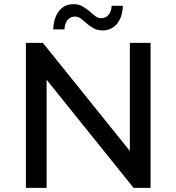

<svg xmlns="http://www.w3.org/2000/svg" viewBox="-20 -907 852 927"><path d="M105 0V-700H187L607 -178V-700H707V0H625L205 -522V0ZM475 -760Q451 -760 432.5 -770Q414 -780 399 -793.5Q384 -807 370.5 -817Q357 -827 342 -827Q320 -827 306.5 -810.5Q293 -794 291 -765H237Q239 -821 265 -854Q291 -887 335 -887Q359 -887 378 -876.5Q397 -866 412 -852.5Q427 -839 440.5 -829Q454 -819 468 -819Q490 -819 504 -835Q518 -851 519 -879H573Q572 -826 545.5 -793Q519 -760 475 -760Z"/></svg>

Font: Montserrat Z Med
Style: Regular
Weight: 500
Designer: Julieta Ulanovsky
Foundry: Julieta Ulanovsky
Version: Version 8.000